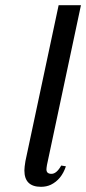

<svg xmlns="http://www.w3.org/2000/svg" viewBox="-20 -710 332 740"><path d="M159 -57Q159 -40 178.5 -40Q198 -40 216 -72L234 -69Q217 -18 176 2Q159 10 138 10Q74 10 74 -53Q74 -65 78 -89L206 -690H292L161 -74Q159 -62 159 -57Z"/></svg>

Font: Trochut
Style: Italic
Weight: 400
Italic angle: -12°
Designer: Andreu Balius
Foundry: Andreu Balius
Version: Version 1.001